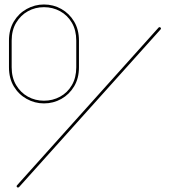

<svg xmlns="http://www.w3.org/2000/svg" viewBox="-20 -835 771 856"><path d="M176 -374Q135 -374 99 -394Q63 -414 41.5 -450Q20 -486 20 -535V-654Q20 -703 41.5 -739Q63 -775 99 -795Q135 -815 176 -815Q218 -815 253.5 -795Q289 -775 310.5 -739Q332 -703 332 -654V-535Q332 -486 310.5 -450Q289 -414 253.5 -394Q218 -374 176 -374ZM32 -535Q32 -489 52 -455.5Q72 -422 104.5 -404Q137 -386 176 -386Q215 -386 248 -404Q281 -422 300.5 -455.5Q320 -489 320 -535V-654Q320 -700 300.5 -733.5Q281 -767 248 -785Q215 -803 176 -803Q137 -803 104.5 -785Q72 -767 52 -733.5Q32 -700 32 -654ZM60 1Q56 1 54.5 -2.5Q53 -6 56 -9L687 -712Q689 -714 691 -714Q695 -714 697 -710.5Q699 -707 696 -704L65 -1Q63 1 60 1Z"/></svg>

Font: Moirai One
Style: Regular
Weight: 400
Designer: Jiyeon Park
Foundry: JAMO
Version: Version 1.000; ttfautohint (v1.8.4.7-5d5b);gftools[0.9.29]